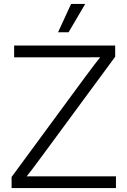

<svg xmlns="http://www.w3.org/2000/svg" viewBox="-20 -960 650 980"><path d="M39.1 0V-56.6L417 -570.3Q439.5 -600.6 462.9 -631.3Q486.3 -662.1 510.3 -691.9L517.6 -668Q477.1 -667.5 436.3 -667.5Q395.5 -667.5 354.5 -667.5H52.2V-727.5H567.9V-670.4L194.3 -163.1Q170.9 -130.9 146.7 -99.1Q122.6 -67.4 97.2 -35.2L89.4 -59.6Q129.4 -60.1 169.7 -60.1Q210 -60.1 250 -60.1H571.8V0ZM276.4 -795.4 342.8 -939.9H415L330.1 -795.4Z"/></svg>

Font: Inter 28pt Light
Style: Regular
Weight: 300
Designer: Rasmus Andersson
Foundry: rsms
Version: Version 4.001;git-66647c0bb